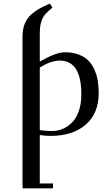

<svg xmlns="http://www.w3.org/2000/svg" viewBox="-20 -744 609 1058"><path d="M104 267.1V-541Q104 -610.4 139.2 -650.9Q174.3 -691.4 254.9 -724.1L269 -702.1Q244.1 -682.1 230.2 -666.3Q216.3 -650.4 209.5 -630.6Q202.6 -610.8 200.9 -593Q199.2 -575.2 199.2 -542V-404.8Q289.6 -456.1 336.9 -456.1Q380.9 -456.1 414.3 -443.1Q447.8 -430.2 468 -409.2Q488.3 -388.2 501.2 -358.2Q514.2 -328.1 519 -297.6Q523.9 -267.1 523.9 -231Q523.9 -119.6 452.6 -57.4Q381.3 4.9 257.8 4.9Q229 4.9 199.2 0V267.1H272V293.9H105ZM199.2 -26.9Q232.9 -22 267.1 -22Q297.4 -22 325.2 -33.7Q353 -45.4 376.7 -68.6Q400.4 -91.8 414.3 -132.1Q428.2 -172.4 428.2 -224.1Q428.2 -410.2 309.1 -410.2Q288.1 -410.2 266.1 -403.3Q244.1 -396.5 231.4 -390.1Q218.8 -383.8 199.2 -372.1Z"/></svg>

Font: Dehuti
Style: Bold
Weight: 700
Version: Version 1.2